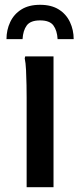

<svg xmlns="http://www.w3.org/2000/svg" viewBox="-20 -780 335 800"><path d="M91 0V-374Q91 -394 90.5 -425.5Q90 -457 88.5 -488Q87 -519 83 -537L85 -545H203V0ZM147 -760Q194 -760 225 -740.5Q256 -721 271.5 -688Q287 -655 287 -617H220Q218 -653 202.5 -674Q187 -695 147 -695Q107 -695 91.5 -674Q76 -653 74 -617H7Q7 -655 22.5 -688Q38 -721 69 -740.5Q100 -760 147 -760Z"/></svg>

Font: Kufam Medium
Style: Regular
Weight: 500
Designer: Wael Morcos, Artur Schmal
Foundry: Original Type
Version: Version 1.300; ttfautohint (v1.8.3)